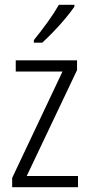

<svg xmlns="http://www.w3.org/2000/svg" viewBox="-20 -785 375 805"><path d="M307 0H31V-39L242 -485H46V-532H303V-491L92 -47H307ZM292 -757Q277 -735 253.5 -707Q230 -679 204 -652Q178 -625 157 -606H122V-617Q152 -654 179.5 -692Q207 -730 227 -765H292Z"/></svg>

Font: Noto Sans Georgian Condensed Light
Style: Regular
Weight: 300
Width: 3
Designer: Monotype Design Team, Akaki Razmadze
Foundry: Google LLC
Version: Version 2.005; ttfautohint (v1.8.4.7-5d5b)